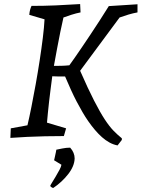

<svg xmlns="http://www.w3.org/2000/svg" viewBox="-20 -670 696 944"><path d="M558 45Q537 41 518 30.5Q499 20 481.5 4.5Q464 -11 447 -31Q430 -51 414 -74Q400 -94 386 -118Q372 -142 357.5 -169.5Q343 -197 329 -228Q315 -259 300 -294Q284 -294 267.5 -294Q251 -294 237 -295Q233 -265 229 -233.5Q225 -202 221.5 -172Q218 -142 215.5 -115.5Q213 -89 211 -67L305 -39Q302 -29 299.5 -20Q297 -11 294 -1Q247 -1 201.5 0Q156 1 113.5 3Q71 5 31 8Q32 -4 32 -15.5Q32 -27 33 -39L115 -54Q124 -92 134.5 -144.5Q145 -197 155.5 -255.5Q166 -314 175 -372.5Q184 -431 190.5 -483.5Q197 -536 199 -575L124 -597Q125 -611 128 -622Q131 -633 135 -641Q195 -641 254.5 -643.5Q314 -646 374 -650Q375 -640 375 -630Q375 -620 376 -609Q355 -605 331.5 -597.5Q308 -590 292 -584Q285 -554 277 -515Q269 -476 261 -433Q253 -390 245 -346Q264 -346 283 -346.5Q302 -347 321 -349Q332 -364 348 -387Q364 -410 383 -438Q402 -466 424 -499Q446 -532 469 -567.5Q492 -603 515 -640Q543 -642 578 -644Q613 -646 656 -649Q656 -639 656 -629Q656 -619 656 -609Q634 -605 612 -598.5Q590 -592 568 -584Q544 -551 519.5 -518.5Q495 -486 471 -453Q447 -420 422.5 -387.5Q398 -355 374 -322Q413 -233 442.5 -175.5Q472 -118 495 -83Q518 -48 538 -27.5Q558 -7 579 10V18ZM242 254Q238 254 232.5 250Q227 246 227 244Q227 242 235 229Q243 216 253.5 198.5Q264 181 272.5 165Q281 149 282 140L246 118Q247 114 249.5 102.5Q252 91 254.5 79.5Q257 68 257 66Q267 64 286.5 60Q306 56 325 56Q336 68 341.5 81.5Q347 95 347 109Q346 147 315 186.5Q284 226 242 254Z"/></svg>

Font: Labrada
Style: Italic
Weight: 400
Italic angle: -7°
Designer: Mercedes Jáuregui
Foundry: Omnibus-Type Team
Version: Version 1.000